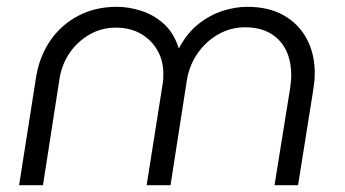

<svg xmlns="http://www.w3.org/2000/svg" viewBox="-20 -543 1012 563"><path d="M36 0 86 -318Q96 -378 127.5 -424Q159 -470 209 -496.5Q259 -523 323 -523Q357 -523 393.5 -511.5Q430 -500 459.5 -474Q489 -448 504 -402H505Q529 -447 563 -473.5Q597 -500 634 -511.5Q671 -523 705 -523Q768 -523 812 -498Q856 -473 879.5 -429Q903 -385 903 -328Q903 -315 901.5 -302Q900 -289 898 -276L854 0H785L831 -286Q832 -295 833 -304.5Q834 -314 834 -322Q834 -388 798 -425.5Q762 -463 699 -463Q656 -463 619.5 -442Q583 -421 559 -386Q535 -351 528 -308L480 0H410L456 -291Q458 -300 458.5 -309Q459 -318 459 -326Q459 -366 441 -396.5Q423 -427 392 -444.5Q361 -462 320 -462Q278 -462 243 -442Q208 -422 185 -389Q162 -356 155 -315L106 0Z"/></svg>

Font: MuseoModerno Light
Style: Italic
Weight: 300
Italic angle: -9°
Designer: Pablo Cosgaya, Héctor Gatti, Marcela Romero, and the Authors of The MuseoModerno Project.
Foundry: Omnibus-Type Team
Version: Version 1.003